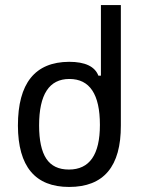

<svg xmlns="http://www.w3.org/2000/svg" viewBox="-20 -741 568 761"><path d="M254 0Q52 0 51 -243Q51 -495 254 -496Q349 -496 370 -441H380V-721H459V-244Q460 0 254 0ZM253 -69Q376 -69 376 -246Q376 -428 255 -428Q135 -428 135 -244Q135 -155 163.5 -112Q192 -69 253 -69Z"/></svg>

Font: PlemolJP
Style: Regular
Weight: 400
Monospace: yes
Version: v2.0.4; ttfautohint (v1.8.4.7-5d5b-dirty) -l 6 -r 45 -G 200 